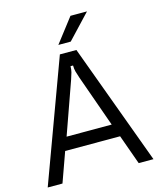

<svg xmlns="http://www.w3.org/2000/svg" viewBox="-139 -1071 971 1168"><g transform="rotate(-15 347.0 -486.5)"><path d="M107 0H14L295 -763H399L680 0H587L520 -187H174ZM205 -269H489L373 -596Q364 -622 359.5 -639Q355 -656 355 -677H339Q339 -656 334.5 -639Q330 -622 321 -596ZM379 -821H301L418 -973H522Z"/></g></svg>

Font: Open Sauce Sans
Style: Regular
Weight: 400
Designer: Alfredo Marco Pradil
Foundry: Creative Sauce Fz LLC
Version: Version 1.477